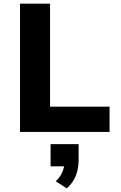

<svg xmlns="http://www.w3.org/2000/svg" viewBox="-20 -725 663 1055"><path d="M90 0V-705H255V-139H582V0ZM347 310 286 271Q311 248 322.5 220.5Q334 193 334 170L365 189H258V67H412V154Q412 200 397 239.5Q382 279 347 310Z"/></svg>

Font: Nunito Sans 7pt ExtraBold
Style: Regular
Weight: 800
Designer: Vernon Adams
Foundry: Vernon Adams
Version: Version 3.101;gftools[0.9.27]